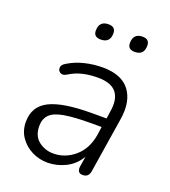

<svg xmlns="http://www.w3.org/2000/svg" viewBox="-129 -786 787 889"><g transform="rotate(20 264.5 -341.5)"><path d="M206 8Q165 8 129 -10Q93 -28 70.5 -60.5Q48 -93 48 -136Q48 -212 113.5 -245Q179 -278 323 -278H394L399 -313Q410 -376 384 -409Q358 -442 292 -442Q253 -442 218.5 -434Q184 -426 152 -406Q134 -395 121.5 -402.5Q109 -410 109.5 -425Q110 -440 130 -451Q166 -473 209.5 -483.5Q253 -494 297 -494Q391 -494 431 -440.5Q471 -387 456 -296L413 -24Q408 6 379 6Q350 6 355 -29L363 -78Q337 -34 294 -13Q251 8 206 8ZM217 -41Q275 -41 321.5 -80.5Q368 -120 380 -191L386 -233H337Q252 -233 203 -224.5Q154 -216 133.5 -195Q113 -174 113 -139Q113 -90 144.5 -65.5Q176 -41 217 -41ZM411 -612Q376 -612 376 -643Q376 -691 422 -691Q456 -691 456 -659Q456 -612 411 -612ZM243 -612Q208 -612 208 -643Q208 -691 254 -691Q289 -691 289 -659Q289 -612 243 -612Z"/></g></svg>

Font: Nunito Light
Style: Italic
Weight: 300
Italic angle: -9°
Designer: Vernon Adams
Foundry: Vernon Adams
Version: Version 3.601; ttfautohint (v1.8.2.53-6de2)